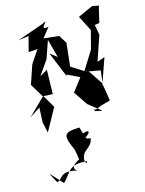

<svg xmlns="http://www.w3.org/2000/svg" viewBox="-136 -681 828 1095"><g transform="rotate(-15 278.0 -133.0)"><path d="M269 50C184 54 164 61 206 155C212 156 221 228 221 228C243 213 143 255 195 285C85 252 94 332 64 315L35 259L103 334C154 283 150 238 261 246C264 216 259 291 248 237C250 174 308 185 315 125C271 120 315 130 278 107C280 134 355 63 280 88ZM379 -17C376 -43 378 -19 392 -26L419 -38L477 -54L463 -142L459 -152L511 -301L466 -285L516 -432L505 -492L533 -496L556 -593L518 -600L430 -560L476 -470L448 -362L378 -250L471 -233L462 -158L386 -271L395 -244L308 -299L323 -436L293 -484L203 -494L248 -551C174 -534 278 -607 218 -575L62 -520L124 -529L101 -440L154 -444L103 -368L65 -256L114 -175L14 -77L78 -119L74 -32L88 31L161 -101L117 -176L172 -173L175 -316L130 -290L189 -375L225 -479L254 -370L213 -402L276 -249L275 -261L349 -226L291 -150L346 -68L422 -8Z"/></g></svg>

Font: Charger Distortion
Style: 2It
Weight: 400
Designer: Jasper
Foundry: Cannot Into Space Fonts
Version: Version 0.98